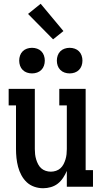

<svg xmlns="http://www.w3.org/2000/svg" viewBox="-20 -992 540 1020"><path d="M209 8Q185 8 162 0Q139 -8 122 -24Q105 -40 93.5 -61.5Q82 -83 76 -106Q70 -129 67.5 -152.5Q65 -176 65 -200V-432H26V-520H165V-200Q165 -186 166.5 -172.5Q168 -159 172 -145.5Q176 -132 182.5 -119.5Q189 -107 199 -98Q209 -89 222.5 -84.5Q236 -80 250 -80Q264 -80 277.5 -84.5Q291 -89 301 -98Q311 -107 317.5 -119.5Q324 -132 328 -145.5Q332 -159 333.5 -172.5Q335 -186 335 -200V-432H295V-520H435V-88H474V0H335V-84Q327 -65 315 -47Q303 -29 287 -16.5Q271 -4 250.5 2Q230 8 209 8ZM350 -602Q336 -602 323 -606.5Q310 -611 300.5 -620.5Q291 -630 286.5 -643Q282 -656 282 -670Q282 -684 286.5 -697Q291 -710 300.5 -719.5Q310 -729 323 -733.5Q336 -738 350 -738Q364 -738 377 -733.5Q390 -729 399.5 -719.5Q409 -710 413.5 -697Q418 -684 418 -670Q418 -656 413.5 -643Q409 -630 399.5 -620.5Q390 -611 377 -606.5Q364 -602 350 -602ZM150 -602Q136 -602 123 -606.5Q110 -611 100.5 -620.5Q91 -630 86.5 -643Q82 -656 82 -670Q82 -684 86.5 -697Q91 -710 100.5 -719.5Q110 -729 123 -733.5Q136 -738 150 -738Q164 -738 177 -733.5Q190 -729 199.5 -719.5Q209 -710 213.5 -697Q218 -684 218 -670Q218 -656 213.5 -643Q209 -630 199.5 -620.5Q190 -611 177 -606.5Q164 -602 150 -602ZM262 -783 129 -918 196 -972 317 -827Z"/></svg>

Font: Iosevka Curly Slab Semibold
Style: Regular
Weight: 600
Monospace: yes
Designer: Belleve Invis
Foundry: Belleve Invis
Version: Version 22.1.2; ttfautohint (v1.8.4)